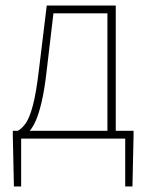

<svg xmlns="http://www.w3.org/2000/svg" viewBox="-20 -498 532 690"><path d="M56 0V172H30L26 -12V-28H460V-12L456 172H430V0ZM366 -10V-450H172L148 -246Q140 -175 129.5 -131Q119 -87 108 -63Q97 -39 86.5 -27.5Q76 -16 68 -10L44 -28Q59 -36 72.5 -55Q86 -74 98 -118.5Q110 -163 120 -248L148 -478H396V-10Z"/></svg>

Font: Source Sans 3 VF
Style: Regular
Weight: 200
Designer: Paul D. Hunt
Foundry: Adobe
Version: Version 3.046;hotconv 1.0.118;makeotfexe 2.5.65603